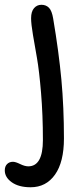

<svg xmlns="http://www.w3.org/2000/svg" viewBox="-63 -542 349 802"><path d="M64.9 240.2Q15.6 240.2 -13.7 219.5Q-43 198.7 -43 169.9Q-43 152.8 -33.4 143.3Q-23.9 133.8 -8.8 133.8Q2 133.8 21.2 143.3Q40.5 152.8 55.2 152.8Q116.2 152.8 116.2 43Q116.2 -62 108.4 -154.8Q100.6 -247.6 91.6 -298.6Q82.5 -349.6 74.7 -396Q66.9 -442.4 66.9 -465.8Q66.9 -493.7 79.1 -507.8Q91.3 -522 109.9 -522Q129.4 -522 141.6 -509.5Q153.8 -497.1 159.2 -463.9Q182.6 -325.7 193.4 -209.7Q204.1 -93.8 204.1 36.1Q204.1 134.8 166.7 187.5Q129.4 240.2 64.9 240.2Z"/></svg>

Font: Shantell Sans Bouncy
Style: Regular
Weight: 400
Designer: Stephen Nixon, Anya Danilova, Shantell Martin
Foundry: Arrow Type
Version: Version 1.006;[9816181b4]